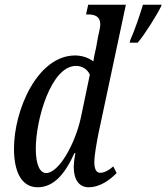

<svg xmlns="http://www.w3.org/2000/svg" viewBox="-20 -780 702 810"><path d="M530 -612 527 -600H561C591 -635 642 -717 659 -752L662 -760H583C571 -719 548 -652 530 -612ZM139 10C205 10 253 -43 294 -134H298C293 -108 291 -86 291 -77C291 -20 315 10 354 10C404 10 447 -24 472 -50L458 -78C440 -62 420 -51 403 -51C386 -51 378 -67 378 -96C378 -125 388 -179 395 -215L511 -760H352L343 -719H352C379 -719 403 -711 403 -678C403 -666 399 -648 394 -627L385 -577C382 -565 376 -538 374 -521C354 -536 326 -546 297 -546C138 -546 39 -316 39 -153C39 -58 69 10 139 10ZM175 -50C150 -50 131 -81 131 -153C131 -275 195 -502 301 -502C324 -502 348 -490 359 -465L322 -288C298 -173 228 -50 175 -50Z"/></svg>

Font: Noto Serif ExtraCondensed
Style: Italic
Weight: 400
Width: 2
Italic angle: -12°
Designer: Monotype Design Team
Foundry: Monotype Imaging Inc.
Version: Version 2.014